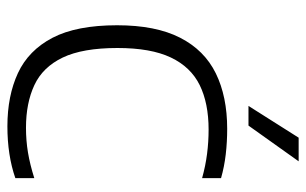

<svg xmlns="http://www.w3.org/2000/svg" viewBox="-178 -662 847 532"><g transform="rotate(90 246.0 -396.5)"><path d="M330.5 7Q246 7 183 -22.2Q120 -51.5 85.2 -118Q50.5 -184.5 50.5 -297Q50.5 -404 85 -471.5Q119.5 -539 183.8 -570.5Q248 -602 337.5 -602Q374 -602 408.2 -598Q442.5 -594 474 -585V-532.5Q440 -542 407 -546.2Q374 -550.5 339.5 -550.5Q266.5 -550.5 216.2 -525.8Q166 -501 139.8 -445.8Q113.5 -390.5 113.5 -298Q113.5 -201.5 140 -146.2Q166.5 -91 216.2 -67.8Q266 -44.5 334.5 -44.5Q370 -44.5 403 -50Q436 -55.5 474 -67.5V-15Q442.5 -4 406.5 1.5Q370.5 7 330.5 7ZM274 -661 362 -800H427.5L328.5 -661Z"/></g></svg>

Font: Encode Sans SC Condensed Thin Light
Style: Regular
Weight: 300
Version: Version 3.002